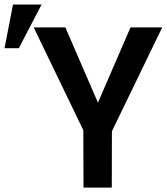

<svg xmlns="http://www.w3.org/2000/svg" viewBox="-85 -833 740 852"><path d="M349.6 -377.4 205.1 -711.4H64.5L284.7 -255.4L285.6 -0.5H411.1L411.6 -250.5L634.8 -711.4H494.1ZM-27.3 -813 -64.9 -619.1H-1.5L99.6 -813Z"/></svg>

Font: Roboto Mono SemiBold
Style: Regular
Weight: 600
Monospace: yes
Designer: Google
Version: Version 3.000